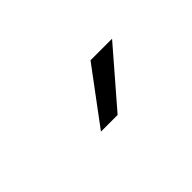

<svg xmlns="http://www.w3.org/2000/svg" viewBox="-5 -1013 611 611"><g transform="rotate(-45 300.0 -708.0)"><path d="M368 -800H465L306 -616H231Z"/></g></svg>

Font: PlemolJP35 Console
Style: Regular
Weight: 400
Version: v2.0.3; ttfautohint (v1.8.4.7-5d5b-dirty) -l 6 -r 45 -G 200 